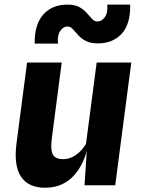

<svg xmlns="http://www.w3.org/2000/svg" viewBox="-20 -824 640 854"><path d="M180 11Q106.5 11 73.5 -38.2Q40.5 -87.5 53.5 -187L100.5 -546H254.5L210.5 -209Q205.5 -169.5 210.5 -149.5Q215.5 -129.5 229 -122.8Q242.5 -116 261 -116Q290.5 -116 317 -134.2Q343.5 -152.5 362.5 -184L410 -546H564L492.5 0H356L369.5 -206V-164.5Q355 -107.5 328.5 -68.2Q302 -29 265 -9Q228 11 180 11ZM415 -631Q381.5 -631 361 -642.2Q340.5 -653.5 327.2 -668.5Q314 -683.5 303.5 -694.8Q293 -706 279.5 -706Q261 -706 247.5 -685.8Q234 -665.5 238 -630H134.5Q132.5 -714 172 -758.8Q211.5 -803.5 279.5 -803.5Q313 -803.5 333.2 -792.2Q353.5 -781 366.2 -766Q379 -751 389.5 -739.8Q400 -728.5 413.5 -728.5Q432.5 -728.5 446.5 -748.2Q460.5 -768 457 -803.5H559Q561 -717.5 521.5 -674.2Q482 -631 415 -631Z"/></svg>

Font: Spline Sans Mono
Style: Italic
Weight: 400
Italic angle: -4°
Monospace: yes
Designer: Eben Sorkin, Mirko Velimirovic
Foundry: Sorkin Type
Version: Version 1.004